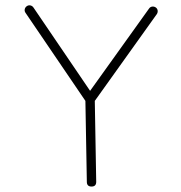

<svg xmlns="http://www.w3.org/2000/svg" viewBox="-20 -681 678 719"><path d="M322.8 17.6C334.5 17.6 340.3 11.7 340.3 0L335 -303.2L567.4 -628.4C572.8 -636.7 571.3 -647.9 563 -653.3C554.7 -658.7 543.5 -657.2 538.1 -648.9L317.4 -340.8L105 -653.3C99.1 -661.6 87.9 -663.6 80.1 -657.7C71.8 -651.9 69.8 -640.6 75.7 -632.8L299.8 -303.2L305.2 0C305.2 11.7 311 17.6 322.8 17.6Z"/></svg>

Font: Mikhak ExtraLight
Style: Regular
Weight: 200
Designer: Amin Abedi
Version: Version 3.2